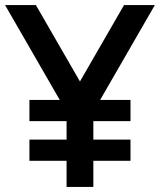

<svg xmlns="http://www.w3.org/2000/svg" viewBox="-20 -740 633 760"><path d="M349.5 0V-103.5H496.5V-187.5H349.5V-260.5H496.5V-344.5H376.5L593 -720H471L296.5 -417.5L122 -720H0L216.5 -344.5H96.5V-260.5H243.5V-187.5H96.5V-103.5H243.5V0Z"/></svg>

Font: Manrope SemiBold
Style: Regular
Weight: 600
Designer: Mikhail Sharanda
Foundry: Mikhail Sharanda
Version: Version 4.505